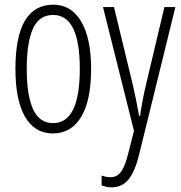

<svg xmlns="http://www.w3.org/2000/svg" viewBox="-20 -560 774 820"><path d="M552.2 -1 419.9 -529.8H466.8L546.9 -199.2Q561.5 -136.2 574.2 -64.9H578.1Q588.4 -134.8 604 -200.2L682.1 -529.8H729L574.2 100.1Q557.1 170.4 529.8 205.1Q502 240.2 456.1 240.2Q438 240.2 414.1 231.9V189.9Q434.6 196.8 452.1 196.8Q481.4 196.8 498.5 171.4Q515.6 146 528.8 90.8ZM94.2 -266.1Q94.2 -151.9 121.6 -92.8Q148.4 -34.2 207 -34.2Q320.8 -34.2 320.8 -266.1Q320.8 -496.1 207 -496.1Q147.5 -496.1 121.1 -438.5Q94.2 -379.4 94.2 -266.1ZM369.1 -266.1Q369.1 -131.8 327.1 -61.5Q284.7 9.8 206.1 9.8Q127.9 9.8 86.9 -61.5Q45.9 -132.8 45.9 -266.1Q45.9 -540 208 -540Q284.2 -540 326.7 -468.3Q369.1 -396.5 369.1 -266.1Z"/></svg>

Font: Germano
Style: Regular
Weight: 300
Width: 3
Foundry: Ascender Corporation
Version: Version 1.10; ttfautohint (v1.5)